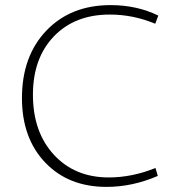

<svg xmlns="http://www.w3.org/2000/svg" viewBox="-20 -722 692 752"><path d="M397 10Q248 10 157 -85.5Q66 -181 66 -338Q66 -502 161.5 -602Q257 -702 413 -702Q516 -702 600 -661L588 -629Q502 -665 410 -665Q273 -665 191 -579.5Q109 -494 109 -351Q109 -205 191 -116Q273 -27 406 -27Q497 -27 589 -64L598 -33Q499 10 397 10Z"/></svg>

Font: Cantarell Light
Style: Regular
Weight: 300
Designer: Dave Crossland, Nikolaus Waxweiler, Florian Fecher, Jacques Le Bailly, Eben Sorkin, Alexei Vanyashin, Alexios Zavras, Em
Version: Version 0.303